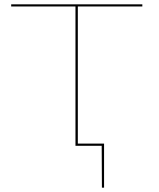

<svg xmlns="http://www.w3.org/2000/svg" viewBox="-20 -678 740 893"><path d="M342 -648V-10H464V195H454L453 0H331V-648H32V-658H642V-648Z"/></svg>

Font: Ysabeau SC Hairline
Style: Regular
Weight: 100
Designer: Christian Thalmann (Catharsis Fonts)
Version: Version 0.003